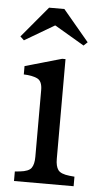

<svg xmlns="http://www.w3.org/2000/svg" viewBox="-53 -768 422 802"><g transform="rotate(5 158.0 -367.0)"><path d="M37 0V-40L58 -42Q95 -46 106 -61.5Q117 -77 117 -108V-388Q117 -426 95.5 -436Q74 -446 39 -447V-482L193 -526H207V-108Q207 -77 218 -61.5Q229 -46 266 -42L287 -40V0ZM27 -589 11 -604 120 -734H184L293 -604L277 -589L153 -662H151Z"/></g></svg>

Font: Hedvig Letters Serif 12pt
Style: Regular
Weight: 400
Designer: Alexander Örn & Tor Weibull
Foundry: Kanon Foundry
Version: Version 1.000; ttfautohint (v1.8.4.7-5d5b)